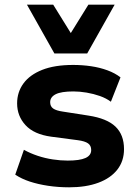

<svg xmlns="http://www.w3.org/2000/svg" viewBox="-20 -788 585 819"><path d="M275 11Q228 11 185 4.5Q142 -2 107 -13.5Q72 -25 45 -43L82 -149Q109 -134 140.5 -123.5Q172 -113 205 -108Q238 -103 269 -103Q320 -103 344.5 -114Q369 -125 369 -148Q369 -167 355.5 -176.5Q342 -186 312 -190L198 -205Q125 -215 89 -254Q53 -293 53 -347Q53 -395 80 -432Q107 -469 160 -490Q213 -511 292 -511Q331 -511 368.5 -505.5Q406 -500 438.5 -488Q471 -476 494 -458L453 -354Q433 -369 406 -378.5Q379 -388 349.5 -393Q320 -398 293 -398Q241 -398 217.5 -386Q194 -374 194 -352Q194 -334 207 -325Q220 -316 248 -312L357 -295Q436 -283 472.5 -248Q509 -213 509 -152Q509 -101 480.5 -64.5Q452 -28 399.5 -8.5Q347 11 275 11ZM212 -560 95 -768H207L282 -647L357 -768H469L352 -560Z"/></svg>

Font: Nunito Sans 8pt ExtraBold
Style: Regular
Weight: 800
Version: Version 3.101;gftools[0.9.27]